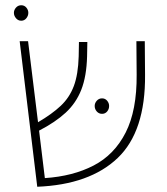

<svg xmlns="http://www.w3.org/2000/svg" viewBox="-20 -702 638 732"><path d="M122 10 55 -545H87L125 -236Q178 -267 211.5 -298.5Q245 -330 261.5 -374Q278 -418 280 -487L281 -542H313L312 -487Q310 -411 290 -360Q270 -309 230.5 -272.5Q191 -236 129 -204L151 -23Q258 -30 337 -71Q416 -112 459 -196.5Q502 -281 501 -417L500 -545H532L533 -417Q535 -201 428.5 -99.5Q322 2 122 10ZM369 -327Q381 -327 388.5 -318Q396 -309 396 -298Q396 -286 388.5 -277Q381 -268 369 -268Q357 -268 349 -277Q341 -286 341 -298Q341 -309 349 -318Q357 -327 369 -327ZM61 -682Q73 -682 80.5 -673Q88 -664 88 -653Q88 -642 80.5 -632.5Q73 -623 61 -623Q49 -623 41 -632.5Q33 -642 33 -653Q33 -664 41 -673Q49 -682 61 -682Z"/></svg>

Font: Assistant ExtraLight
Style: Regular
Weight: 200
Designer: Hebrew By Ben Nathan, Latin by Paul Hunt
Version: Version 3.000